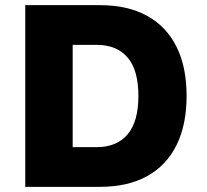

<svg xmlns="http://www.w3.org/2000/svg" viewBox="-20 -725 803 745"><path d="M78 0V-705H368Q475 -705 550 -664Q625 -623 664.5 -544.5Q704 -466 704 -353Q704 -240 664.5 -161Q625 -82 550 -41Q475 0 368 0ZM262 -154H354Q433 -154 475 -203.5Q517 -253 517 -353Q517 -453 475 -502Q433 -551 354 -551H262Z"/></svg>

Font: Nunito Sans 7pt SemiCondensed Black
Style: Regular
Weight: 900
Width: 4
Designer: Vernon Adams
Foundry: Vernon Adams
Version: Version 3.101;gftools[0.9.27]